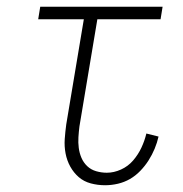

<svg xmlns="http://www.w3.org/2000/svg" viewBox="-20 -540 540 568"><path d="M291 8Q269 8 248.5 2.5Q228 -3 213 -16Q198 -29 188 -47Q178 -65 174 -86Q170 -107 171.5 -128.5Q173 -150 176 -172L228 -483H93L99 -520H461L455 -483H268L215 -166Q213 -150 212 -134Q211 -118 213 -102.5Q215 -87 221 -73Q227 -59 238 -48.5Q249 -38 264.5 -33.5Q280 -29 296 -29Q317 -29 338 -38.5Q359 -48 374 -65.5Q389 -83 398.5 -103.5Q408 -124 413 -145L449 -136Q445 -118 437.5 -100Q430 -82 419.5 -65.5Q409 -49 395 -34.5Q381 -20 364.5 -10.5Q348 -1 329 3.5Q310 8 291 8Z"/></svg>

Font: Iosevka Extralight
Style: Italic
Weight: 200
Italic angle: -9°
Monospace: yes
Designer: Belleve Invis
Foundry: Belleve Invis
Version: Version 32.5.0; ttfautohint (v1.8.4)